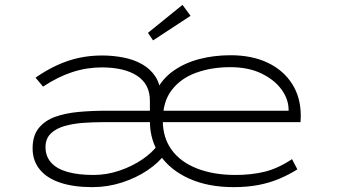

<svg xmlns="http://www.w3.org/2000/svg" viewBox="-20 -759 1389 789"><path d="M360 10Q282 10 227 -8.5Q172 -27 143 -63Q114 -99 114 -149Q114 -202 139.5 -233Q165 -264 207 -279Q249 -294 303 -299Q357 -304 414 -304H1188L1166 -284V-307Q1166 -351 1137 -391Q1108 -431 1054.5 -457Q1001 -483 926 -483Q850 -483 787 -460.5Q724 -438 686.5 -390Q649 -342 649 -264Q649 -193 685.5 -143Q722 -93 790 -66.5Q858 -40 948 -40Q1012 -40 1066.5 -53Q1121 -66 1180 -105L1202 -63Q1167 -41 1128 -24.5Q1089 -8 1043 1Q997 10 940 10Q836 10 758.5 -24.5Q681 -59 638.5 -120Q596 -181 596 -261Q596 -334 621.5 -385Q647 -436 693.5 -468.5Q740 -501 800 -516.5Q860 -532 927 -532Q1015 -532 1079.5 -501.5Q1144 -471 1180 -415Q1216 -359 1216 -283L1215 -257H401Q361 -257 320.5 -254Q280 -251 245 -241Q210 -231 188.5 -210Q167 -189 167 -154Q167 -117 190 -91Q213 -65 257.5 -52.5Q302 -40 364 -40Q419 -40 471.5 -58Q524 -76 565 -104Q606 -132 628 -163L658 -126Q633 -91 586.5 -59.5Q540 -28 481 -9Q422 10 360 10ZM596 -289V-344Q596 -379 583 -404.5Q570 -430 543.5 -447.5Q517 -465 480.5 -473.5Q444 -482 398 -482Q336 -482 276.5 -462.5Q217 -443 157 -403L126 -440Q171 -471 214.5 -491Q258 -511 303.5 -521Q349 -531 400 -531Q445 -531 488 -522.5Q531 -514 565 -494.5Q599 -475 619.5 -443Q640 -411 640 -363V-289ZM609 -593 588 -624 730 -739 763 -694Z"/></svg>

Font: Lexend Zetta ExtraLight
Style: Regular
Weight: 250
Version: Version 1.007